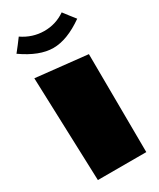

<svg xmlns="http://www.w3.org/2000/svg" viewBox="-174 -756 648 783"><g transform="rotate(-30 150.0 -364.0)"><path d="M300 -642Q222 -587 157 -587Q92 -587 14 -642Q20 -649 36 -670Q52 -691 57 -698Q104 -666 158.5 -665.5Q213 -665 258 -696Q264 -688 279.5 -668Q295 -648 300 -642ZM44 -30 27 -519 269 -493 272 -30Z"/></g></svg>

Font: LONDON PRESLEY
Style: Regular
Weight: 400
Version: Version 001.000